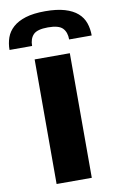

<svg xmlns="http://www.w3.org/2000/svg" viewBox="-172 -1065 702 1123"><g transform="rotate(-10 179.0 -503.5)"><path d="M70 -740H279V0H70ZM289 -820Q289 -863 266 -887Q243 -911 179 -911Q115 -911 92 -887Q69 -863 69 -820H-65Q-65 -859 -53 -893Q-41 -927 -12.5 -952.5Q16 -978 62.5 -992.5Q109 -1007 179 -1007Q248 -1007 295 -993Q342 -979 370.5 -954Q399 -929 411 -894.5Q423 -860 423 -820Z"/></g></svg>

Font: Encode Sans Wide
Style: ExtraBold
Weight: 800
Designer: Pablo Impallari, Andres Torresi
Foundry: Pablo Impallari, Andres Torresi
Version: Version 1.000; ttfautohint (v1.00) -l 8 -r 50 -G 200 -x 14 -